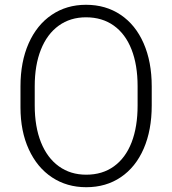

<svg xmlns="http://www.w3.org/2000/svg" viewBox="-20 -780 727 810"><path d="M620.1 -335Q620.1 -231 586.2 -152.8Q552.2 -74.7 489.7 -32.5Q427.2 9.8 343.8 9.8Q262.2 9.8 199.5 -31.7Q136.7 -73.2 101.6 -149.7Q66.4 -226.1 66.4 -327.1V-415.5Q66.4 -519 100.8 -596.9Q135.3 -674.8 198 -717.3Q260.7 -759.8 342.8 -759.8Q426.3 -759.8 489 -717.5Q551.8 -675.3 585.9 -597.4Q620.1 -519.5 620.1 -415.5ZM560.5 -416.5Q560.5 -505.9 534.9 -571.3Q509.3 -636.7 460.2 -671.9Q411.1 -707 342.8 -707Q276.4 -707 227.5 -671.6Q178.7 -636.2 152.6 -570.8Q126.5 -505.4 126.5 -416.5V-335Q126.5 -245.6 152.8 -179.7Q179.2 -113.8 228.3 -78.4Q277.3 -43 343.8 -43Q412.1 -43 460.9 -78.4Q509.8 -113.8 535.2 -179.4Q560.5 -245.1 560.5 -335Z"/></svg>

Font: Mardoto Light
Style: Regular
Weight: 400
Designer: Christian Robertson, Vahan Hovhannisyan
Foundry: Google
Version: Version 1.000